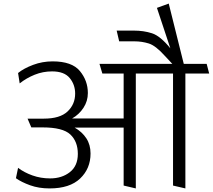

<svg xmlns="http://www.w3.org/2000/svg" viewBox="-20 -1037 1189 1073"><path d="M1007 -680H1135L1149 -626H1016V16L947 0V-626H739V16L671 0V-324H397Q439 -300 462.5 -264Q486 -228 486 -179Q486 -95 428 -39.5Q370 16 257 16Q197 16 148.5 -1.5Q100 -19 69 -41L81 -99Q115 -73 161.5 -56.5Q208 -40 260 -40Q326 -40 370.5 -75Q415 -110 415 -177Q415 -246 373 -285.5Q331 -325 218 -325H155L134 -374H225Q315 -374 357.5 -414Q400 -454 400 -514Q400 -564 369.5 -601Q339 -638 271 -638Q220 -638 174 -619.5Q128 -601 90 -571L81 -629Q113 -655 165 -674.5Q217 -694 274 -694Q382 -694 426.5 -640Q471 -586 471 -517Q471 -472 446.5 -434.5Q422 -397 383 -375H671V-626H552L536 -680H943L901 -725Q850 -782 811.5 -794Q773 -806 731 -806H646L632 -866H728Q783 -866 829.5 -851Q876 -836 932 -767L857 -993L923 -1017Z"/></svg>

Font: Palanquin Light
Style: Regular
Weight: 300
Designer: Pria Ravichandran
Version: Version 1.0.4